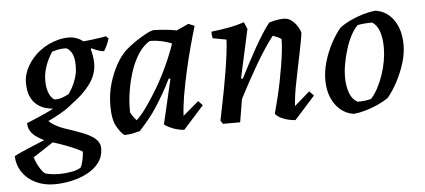

<svg xmlns="http://www.w3.org/2000/svg" viewBox="-79 -583 1986 898"><g transform="rotate(-5 913.5 -133.5)"><path d="M143 213Q95 213 56 194.5Q17 176 -6 142.5Q-29 109 -31 66Q-17 58 7 47.5Q31 37 58.5 25.5Q86 14 109.5 4.5Q133 -5 147 -10L173 3L57 79Q60 92 68 108.5Q76 125 85.5 139Q95 153 105 159Q119 163 136 165Q153 167 171 167Q197 167 226 162Q255 157 271 146Q278 135 283 111Q288 87 288 72Q267 60 239.5 48.5Q212 37 181 26.5Q150 16 118 6Q97 -4 78.5 -16.5Q60 -29 50 -45.5Q40 -62 40 -83Q52 -88 76 -98Q100 -108 125.5 -119.5Q151 -131 167 -140Q148 -141 128 -147.5Q108 -154 90 -169Q72 -184 61.5 -209Q51 -234 51 -271Q51 -312 73.5 -350.5Q96 -389 131 -416Q152 -432 174 -442.5Q196 -453 220 -459Q244 -465 268 -465Q286 -465 303.5 -459Q321 -453 336 -441Q358 -443 380 -446Q402 -449 419.5 -451.5Q437 -454 442 -456L454 -445Q451 -433 444 -417Q437 -401 428 -387Q417 -387 400 -393Q383 -399 370 -406L367 -400Q371 -389 374 -369.5Q377 -350 377 -334Q377 -308 368.5 -284Q360 -260 344 -238Q328 -216 306.5 -195.5Q285 -175 261 -158Q247 -146 232 -135.5Q217 -125 201.5 -116Q186 -107 170.5 -99Q155 -91 140 -84Q151 -73 169 -62.5Q187 -52 209.5 -44Q232 -36 254 -29Q277 -21 298.5 -12.5Q320 -4 337.5 7Q355 18 365 32Q375 46 375 65Q375 102 354.5 130Q334 158 299.5 176.5Q265 195 224 204Q183 213 143 213ZM181 -182Q200 -182 218 -189Q236 -196 246 -202Q251 -209 262 -228Q273 -247 281.5 -273.5Q290 -300 290 -330Q290 -374 276 -394.5Q262 -415 250 -416Q228 -416 213.5 -413Q199 -410 186 -406Q182 -400 174.5 -387Q167 -374 159.5 -356.5Q152 -339 147 -318Q142 -297 142 -274Q142 -245 148.5 -224.5Q155 -204 164.5 -193Q174 -182 181 -182Z M489 12Q472 0 453.5 -32.5Q435 -65 435 -129Q435 -185 449.5 -234Q464 -283 485.5 -321Q507 -359 530 -381Q552 -401 580 -420Q608 -439 633 -452Q658 -465 670 -465Q697 -464 723.5 -461.5Q750 -459 775 -454L832 -480L860 -468Q846 -421 831.5 -367Q817 -313 804.5 -257Q792 -201 783 -148.5Q774 -96 772 -53L846 -116L866 -95L770 12Q758 12 739.5 7.5Q721 3 704 -5Q687 -13 677 -21L726 -231L718 -233Q700 -196 681.5 -164Q663 -132 644.5 -103.5Q626 -75 605 -49.5Q584 -24 562 0Q548 4 528.5 8Q509 12 489 12ZM552 -52Q573 -71 599 -107Q625 -143 653 -190Q681 -237 705.5 -290Q730 -343 748 -395Q725 -405 698 -410.5Q671 -416 645 -416Q616 -399 593.5 -366Q571 -333 556 -290Q541 -247 532.5 -198.5Q524 -150 524 -102Q524 -99 524 -97Q524 -95 524 -92Q529 -81 536.5 -70.5Q544 -60 552 -52Z M1292 12Q1280 12 1261.5 8Q1243 4 1225.5 -4.5Q1208 -13 1198 -25Q1207 -59 1216.5 -97Q1226 -135 1233.5 -173Q1241 -211 1247 -247.5Q1253 -284 1256.5 -315.5Q1260 -347 1260 -371Q1254 -376 1243 -381Q1232 -386 1220 -390Q1202 -367 1181 -335.5Q1160 -304 1138 -266.5Q1116 -229 1094 -189Q1072 -149 1051 -108L1033 0H952L942 -16Q947 -41 954.5 -78Q962 -115 970 -156.5Q978 -198 985 -241Q992 -284 997 -323Q1002 -362 1003 -391L939 -403Q936 -416 936 -434Q973 -438 1015 -445.5Q1057 -453 1091 -465L1105 -432L1055 -204L1063 -202Q1081 -237 1099 -271.5Q1117 -306 1136 -339.5Q1155 -373 1173 -401.5Q1191 -430 1209 -453Q1226 -458 1243 -461.5Q1260 -465 1278 -465Q1300 -465 1316.5 -451Q1333 -437 1343 -420Q1353 -403 1355 -392Q1352 -369 1347 -343.5Q1342 -318 1336.5 -290.5Q1331 -263 1325 -235Q1319 -202 1312 -169.5Q1305 -137 1301 -108Q1297 -79 1295 -53L1367 -116L1388 -95Z M1567 7Q1531 2 1504 -21Q1477 -44 1462 -80Q1447 -116 1447 -162Q1447 -203 1459.5 -246.5Q1472 -290 1493 -330Q1514 -370 1539 -400Q1563 -418 1591 -431Q1619 -444 1649 -453Q1679 -462 1707 -465Q1761 -458 1793.5 -412Q1826 -366 1826 -294Q1826 -254 1812.5 -210Q1799 -166 1777.5 -125Q1756 -84 1730 -53Q1708 -38 1680.5 -25.5Q1653 -13 1624 -4.5Q1595 4 1567 7ZM1589 -48Q1606 -48 1623.5 -50Q1641 -52 1653 -56Q1671 -76 1685.5 -103.5Q1700 -131 1711 -163.5Q1722 -196 1727.5 -228.5Q1733 -261 1733 -290Q1733 -333 1722.5 -364.5Q1712 -396 1689 -411Q1669 -411 1651 -409.5Q1633 -408 1620 -405Q1601 -386 1586.5 -357.5Q1572 -329 1562 -296Q1552 -263 1546 -230Q1540 -197 1540 -167Q1540 -126 1551.5 -94Q1563 -62 1589 -48Z"/></g></svg>

Font: Labrada Medium
Style: Italic
Weight: 500
Italic angle: -7°
Designer: Mercedes Jáuregui
Foundry: Omnibus-Type Team
Version: Version 1.000